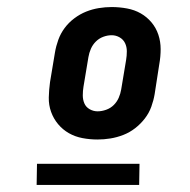

<svg xmlns="http://www.w3.org/2000/svg" viewBox="-20 -713 540 545"><path d="M257 -317Q235 -317 214 -321Q193 -325 175.5 -335Q158 -345 145 -360.5Q132 -376 125 -395.5Q118 -415 118.5 -436.5Q119 -458 122 -480L136 -564Q139 -582 145.5 -600Q152 -618 163.5 -633.5Q175 -649 191 -661Q207 -673 224.5 -680Q242 -687 260.5 -690Q279 -693 297 -693Q319 -693 340.5 -689Q362 -685 379.5 -675Q397 -665 410 -649.5Q423 -634 429.5 -614.5Q436 -595 436 -573.5Q436 -552 432 -530L419 -446Q416 -428 409.5 -410Q403 -392 391 -376.5Q379 -361 363.5 -349Q348 -337 330 -330Q312 -323 293.5 -320Q275 -317 257 -317ZM257 -397Q269 -397 281.5 -401.5Q294 -406 303 -415Q312 -424 317 -435.5Q322 -447 324 -459L338 -543Q340 -555 340 -567.5Q340 -580 335 -590.5Q330 -601 319.5 -607Q309 -613 297 -613Q285 -613 273 -608.5Q261 -604 252 -595Q243 -586 238 -574.5Q233 -563 231 -551L217 -467Q215 -455 215 -442.5Q215 -430 219.5 -419.5Q224 -409 234.5 -403Q245 -397 257 -397ZM375 -188H84L85 -248H376Z"/></svg>

Font: Iosevka Curly Heavy
Style: Italic
Weight: 900
Italic angle: -9°
Monospace: yes
Designer: Belleve Invis
Foundry: Belleve Invis
Version: Version 22.1.2; ttfautohint (v1.8.4)